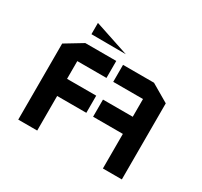

<svg xmlns="http://www.w3.org/2000/svg" viewBox="-147 -909 1163 1106"><g transform="rotate(30 434.5 -356.0)"><path d="M90 -506 204 -575H410V-462H216V-344H410V-230H216V0H90V-506ZM779 -506 661 -575H455V-462H653V-344H455V-230H653V0H779V-506ZM438 -636 209 -637V-712Z"/></g></svg>

Font: Wallpoet
Style: Regular
Weight: 400
Designer: Lars Berggren
Foundry: Lars Berggren
Version: Version 1.000